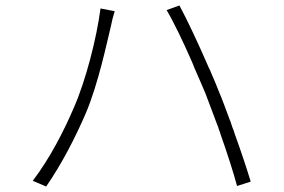

<svg xmlns="http://www.w3.org/2000/svg" viewBox="-20 -703 1040 703"><path d="M898 -38C884 -84 863 -148 839 -214L836 -224L830 -239C830 -241 829 -243 828 -245L825 -255L821 -265C807 -303 793 -341 779 -374C777 -379 775 -384 773 -389L769 -399C764 -410 759 -422 754 -434L750 -444L745 -454C707 -542 666 -629 637 -683L590 -666C618 -619 652 -547 684 -474L688 -464L692 -454C707 -421 720 -389 733 -359C746 -325 760 -288 774 -250L778 -240C780 -233 782 -227 785 -220L788 -210C812 -142 834 -74 848 -22L898 -38ZM294 -288C340 -396 372 -550 386 -607C390 -627 394 -643 400 -662L348 -672C334 -564 294 -407 250 -308C216 -228 164 -125 100 -41L149 -20C207 -104 256 -200 294 -288Z"/></svg>

Font: Glow Sans SC Normal Light
Style: Regular
Weight: 300
Designer: Ryoko NISHIZUKA (kana, bopomofo & ideographs); Paul D. Hunt (Latin, Greek & Cyrillic); Sandoll Communications, Soo-young
Version: Version 0.93